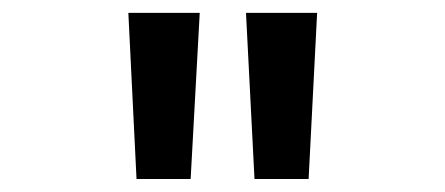

<svg xmlns="http://www.w3.org/2000/svg" viewBox="-20 -770 690 298"><path d="M375 -492.2 361.8 -750H472.2L459 -492.2ZM191.9 -492.2 179.2 -750H290L275.9 -492.2Z"/></svg>

Font: Azeret Mono
Style: Regular
Weight: 400
Designer: Martin Vácha
Foundry: Displaay
Version: Version 1.002